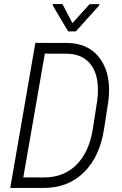

<svg xmlns="http://www.w3.org/2000/svg" viewBox="-20 -921 598 941"><path d="M199.7 -658.2 94.2 -51.8 195.3 -51.3Q292.5 -51.3 355 -113.8Q417.5 -176.3 435.1 -290L456.5 -428.2Q460 -453.6 460 -478Q460 -494.6 458.5 -510.7Q451.7 -579.6 413.6 -617.7Q375.5 -655.8 311 -657.7ZM30.3 0 153.3 -710.9 312.5 -710.4Q419.4 -708 473.1 -629.9Q514.6 -569.3 514.6 -480.5Q514.6 -454.6 511.2 -426.3L490.2 -290Q469.2 -153.8 392.6 -77.6Q315.9 -1.5 200.2 0ZM335 -807.6 418.9 -900.4 466.8 -900.9 466.3 -894.5 351.6 -767.1H314L238.3 -895L238.8 -901.4L286.1 -900.9Z"/></svg>

Font: MAUL Condensed Light Italic
Style: Light Italic
Weight: 300
Italic angle: -12°
Designer: MAUL
Version: Version 1.0; 2020; ttfautohint (v1.8.3)